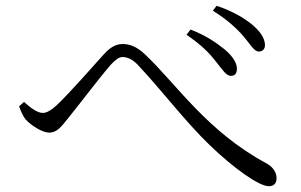

<svg xmlns="http://www.w3.org/2000/svg" viewBox="-20 -716 1040 663"><path d="M725 -504C748 -476 761 -454 777 -454C789 -454 797 -460 798 -475C800 -496 785 -521 755 -546C730 -566 693 -593 638 -614L624 -596C675 -561 701 -535 725 -504ZM823 -588C847 -559 858 -538 874 -538C887 -538 895 -547 895 -560C895 -584 878 -609 847 -634C823 -653 785 -677 728 -696L715 -679C762 -650 798 -618 823 -588ZM46 -349C52 -332 59 -315 69 -303C89 -282 126 -258 150 -258C176 -258 191 -277 217 -310C256 -358 327 -452 363 -493C379 -510 391 -519 403 -519C418 -519 435 -513 454 -494C538 -405 618 -298 704 -215C789 -133 875 -73 908 -73C927 -73 935 -84 935 -101C935 -121 922 -140 900 -152C695 -262 588 -427 482 -527C452 -556 427 -564 403 -564C379 -564 359 -551 339 -529C299 -485 220 -394 175 -352C158 -336 141 -326 128 -326C110 -326 87 -342 63 -364Z"/></svg>

Font: Noto Serif CJK SC Light
Style: Regular
Weight: 300
Designer: Ryoko NISHIZUKA 西塚涼子 (kana & ideographs); Frank Grießhammer (Latin, Greek & Cyrillic); Wenlong ZHANG 张文龙 (bopomofo); San
Foundry: Adobe
Version: Version 2.001;hotconv 1.1.0;makeotfexe 2.6.0